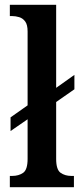

<svg xmlns="http://www.w3.org/2000/svg" viewBox="-20 -780 338 800"><path d="M21 0V-47H31Q58 -47 76.5 -60Q95 -73 95 -118V-283L24 -234V-291L95 -341V-649Q95 -677 85 -690.5Q75 -704 60 -708.5Q45 -713 31 -713H21V-760H214V-414L290 -468V-408L214 -355V-118Q214 -73 232.5 -60Q251 -47 277 -47H288V0Z"/></svg>

Font: Noto Serif Thai Condensed SemiBold
Style: Regular
Weight: 600
Width: 3
Designer: Monotype Design Team
Foundry: Monotype Imaging Inc.
Version: Version 2.002; ttfautohint (v1.8.4.7-5d5b)